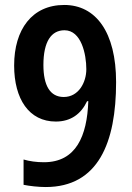

<svg xmlns="http://www.w3.org/2000/svg" viewBox="-20 -744 531 774"><path d="M448 -413C448 -615 366 -724 239 -724C109 -724 37 -625 37 -480C37 -345 97 -254 205 -254C266 -254 307 -285 331 -336H336C331 -196 287 -90 157 -90C127 -90 99 -94 75 -101V1C99 6 136 10 164 10C376 10 448 -169 448 -413ZM240 -622C308 -622 328 -525 328 -465C328 -412 297 -353 237 -353C182 -353 155 -399 155 -482C155 -577 187 -622 240 -622Z"/></svg>

Font: Noto Sans Khmer Condensed SemiBold
Style: Regular
Weight: 600
Width: 3
Designer: Danh Hong and the Monotype Design Team
Foundry: Monotype Imaging Inc.
Version: Version 2.004